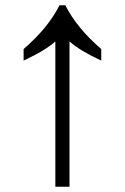

<svg xmlns="http://www.w3.org/2000/svg" viewBox="-20 -712 476 732"><path d="M191 0V-554Q152 -519 70 -481V-525Q163 -605 207 -692H229Q273 -605 366 -525V-481Q284 -519 245 -554V0Z"/></svg>

Font: uoriya25
Style: Book
Weight: 400
Designer: Jelle Bosma - Monotype Design Team
Foundry: Monotype Imaging Inc.
Version: Version 2.003